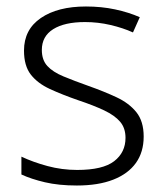

<svg xmlns="http://www.w3.org/2000/svg" viewBox="-20 -562 509 592"><path d="M217 10Q161 10 118.5 0Q76 -10 46 -24V-79Q82 -62 126.5 -50Q171 -38 218 -38Q297 -38 332 -65Q367 -92 367 -137Q367 -167 350.5 -186.5Q334 -206 301.5 -221.5Q269 -237 221 -253Q172 -270 134 -287.5Q96 -305 75 -332Q54 -359 54 -406Q54 -471 106 -506.5Q158 -542 245 -542Q293 -542 335 -533Q377 -524 411 -509L390 -462Q359 -476 320.5 -485Q282 -494 242 -494Q179 -494 144 -472Q109 -450 109 -408Q109 -377 126 -358.5Q143 -340 175.5 -326.5Q208 -313 253 -297Q301 -280 339.5 -262Q378 -244 400.5 -216Q423 -188 423 -141Q423 -93 399 -59.5Q375 -26 329 -8Q283 10 217 10Z"/></svg>

Font: Noto Sans Symbols Light
Style: Regular
Weight: 300
Version: Version 2.002